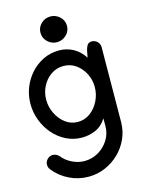

<svg xmlns="http://www.w3.org/2000/svg" viewBox="-143 -829 864 1158"><g transform="rotate(-15 288.5 -250.0)"><path d="M491.2 -536.6Q511.2 -536.6 525.6 -522.2Q540 -507.8 540 -487.8V-486.8L536.6 -20.5Q536.1 34.2 514.4 82.5Q492.7 130.9 454.6 168Q416.5 205.1 367.4 226.1Q318.4 247.1 263.2 247.1Q201.2 247.1 144.8 220Q88.4 192.9 49.3 144Q38.1 129.9 38.1 112.8Q38.1 92.8 52.5 78.4Q66.9 64 86.9 64Q96.7 64 108.2 69.3Q119.6 74.7 126 83Q150.4 113.3 187.7 131.3Q225.1 149.4 263.7 149.4Q311 149.4 350.8 126Q390.6 102.5 414.8 63.5Q439 24.4 439 -22V-69.8Q410.2 -24.9 369.4 -8.1Q328.6 8.8 286.1 8.8Q232.9 8.8 187.3 -14.2Q141.6 -37.1 107.9 -76.2Q74.2 -115.2 55.4 -164.8Q36.6 -214.4 36.6 -267.1Q36.6 -319.8 55.4 -367.9Q74.2 -416 107.9 -453.6Q141.6 -491.2 187 -513.2Q232.4 -535.2 286.1 -535.2Q332.5 -535.2 373 -513.7Q413.6 -492.2 441.9 -448.2L449.2 -487.3Q453.1 -507.3 461.9 -522Q470.7 -536.6 491.2 -536.6ZM438 -266.6Q438 -311 418.5 -349.9Q398.9 -388.7 365 -413.1Q331.1 -437.5 287.6 -437.5Q243.2 -437.5 208.7 -413.3Q174.3 -389.2 154.5 -350.3Q134.8 -311.5 134.8 -267.1Q134.8 -223.1 154.3 -182.4Q173.8 -141.6 208 -115.2Q242.2 -88.9 286.1 -88.9Q329.6 -88.9 364 -114.7Q398.4 -140.6 418.2 -181.4Q438 -222.2 438 -266.6ZM288.6 -585.9Q255.4 -585.9 230.7 -609.4Q206.1 -632.8 206.1 -666.5Q206.1 -700.2 230.7 -723.4Q255.4 -746.6 288.6 -746.6Q321.8 -746.6 346.7 -723.4Q371.6 -700.2 371.6 -666.5Q371.6 -632.8 346.7 -609.4Q321.8 -585.9 288.6 -585.9Z"/></g></svg>

Font: Manjari
Style: Bold
Weight: 700
Designer: Santhosh Thottingal <santhosh.thottingal@gmail.com>
Version: Version 2.000